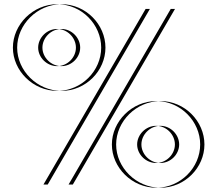

<svg xmlns="http://www.w3.org/2000/svg" viewBox="-20 -867 1021 902"><path d="M159.3 -643.3C159.3 -597 199.9 -556.3 248.4 -556.3C296.8 -556.3 336.7 -597 336.7 -643.3C336.7 -689.6 296.8 -730.9 248.4 -730.9C199.9 -730.9 159.3 -689.6 159.3 -643.3ZM40.6 -643.2C40.6 -534.5 135.1 -440 249.1 -440C363.1 -440 455.4 -534.5 455.4 -643.2C455.4 -752 363.1 -847.2 249.1 -847.2C135.1 -847.2 40.6 -752 40.6 -643.2ZM624.3 -188.3C624.3 -142 664.9 -101.3 713.4 -101.3C761.8 -101.3 801.7 -142 801.7 -188.3C801.7 -234.6 761.8 -275.9 713.4 -275.9C664.9 -275.9 624.3 -234.6 624.3 -188.3ZM505.6 -188.2C505.6 -79.5 600.1 15 714.1 15C828.1 15 920.4 -79.5 920.4 -188.2C920.4 -297 828.1 -392.2 714.1 -392.2C600.1 -392.2 505.6 -297 505.6 -188.2ZM782.1 -825H664.1L184.1 0H302.1ZM179.3 -643.3C179.3 -689.6 219.9 -730.9 268.4 -730.9C316.8 -730.9 356.7 -689.6 356.7 -643.3C356.7 -597 316.8 -556.3 268.4 -556.3C219.9 -556.3 179.3 -597 179.3 -643.3ZM60.6 -643.2C60.6 -752 155.1 -847.2 269.1 -847.2C383.1 -847.2 475.4 -752 475.4 -643.2C475.4 -534.5 383.1 -440 269.1 -440C155.1 -440 60.6 -534.5 60.6 -643.2ZM644.3 -188.3C644.3 -234.6 684.9 -275.9 733.4 -275.9C781.8 -275.9 821.7 -234.6 821.7 -188.3C821.7 -142 781.8 -101.3 733.4 -101.3C684.9 -101.3 644.3 -142 644.3 -188.3ZM525.6 -188.2C525.6 -297 620.1 -392.2 734.1 -392.2C848.1 -392.2 940.4 -297 940.4 -188.2C940.4 -79.5 848.1 15 734.1 15C620.1 15 525.6 -79.5 525.6 -188.2ZM802.1 -825 322.1 0H204.1L684.1 -825Z"/></svg>

Font: Hussar Plate
Style: Regular
Weight: 700
Foundry: Cannot Into Space Fonts
Version: Version 0.798247